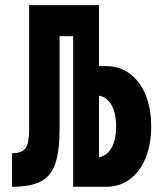

<svg xmlns="http://www.w3.org/2000/svg" viewBox="-20 -713 626 733"><path d="M25.9 0V-127.9Q63.5 -127.9 77.4 -147Q91.3 -166.1 91.3 -217.3V-693.4H207.5V-220.7Q207.5 -136.2 190.9 -87.9Q174.2 -39.6 134.8 -19.8Q95.3 0 25.9 0ZM259.3 0V-693.4H357.9V0ZM328.1 0V-110.8H340.8Q380.4 -110.8 401.9 -142.3Q423.3 -173.8 423.3 -230Q423.3 -286.6 401.9 -318.1Q380.4 -349.6 340.8 -349.6H318.4V-460.4H385.3Q437 -460.4 475.5 -431.8Q514 -403.2 535.6 -351.5Q557.1 -299.8 557.1 -230.2Q557.1 -160.6 535.6 -108.9Q514 -57.2 475.5 -28.6Q437 0 385.3 0ZM119.6 -574.7V-693.4H340.3V-574.7Z"/></svg>

Font: Cascadia Mono PL
Style: Regular
Weight: 400
Monospace: yes
Designer: Aaron Bell
Foundry: Saja Typeworks
Version: Version 2102.003